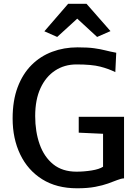

<svg xmlns="http://www.w3.org/2000/svg" viewBox="-20 -1006 745 1034"><path d="M48 -368Q48 -464.5 75 -536.2Q102 -608 149.8 -655.8Q197.5 -703.5 261 -727.2Q324.5 -751 397.5 -751Q453.5 -751 487.2 -746.2Q521 -741.5 547.2 -734.8Q573.5 -728 606 -722L601 -617.5Q565.5 -635.5 519.8 -647.2Q474 -659 392 -659Q327 -659 276.8 -626Q226.5 -593 198 -531Q169.5 -469 169.5 -381Q169.5 -297 193.5 -229Q217.5 -161 266.8 -121.2Q316 -81.5 392 -81.5Q432.5 -81.5 473.2 -88Q514 -94.5 535 -108V-285.5L404 -291.5V-377H648V-45.5Q631.5 -44.5 611 -36.2Q590.5 -28 562 -17.8Q533.5 -7.5 492.8 0.2Q452 8 395 8Q284.5 8 207 -40.8Q129.5 -89.5 88.8 -174.5Q48 -259.5 48 -368ZM288 -807 219 -837.5 347 -985.5H446L575 -838.5L503 -807L396 -905.5Z"/></svg>

Font: Koeln Type Sans
Style: Regular
Weight: 400
Designer: Eben Sorkin
Foundry: Eben Sorkin
Version: Version 2.001